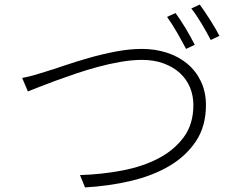

<svg xmlns="http://www.w3.org/2000/svg" viewBox="-20 -830 1040 840"><path d="M748 -773Q758 -759 769.5 -742Q781 -725 792 -706.5Q803 -688 813.5 -669Q824 -650 832 -634L794 -616Q786 -631 776 -649.5Q766 -668 755 -687Q744 -706 732.5 -724Q721 -742 711 -756ZM854 -810Q864 -796 876 -778.5Q888 -761 900 -742Q912 -723 922.5 -705Q933 -687 940 -673L902 -655Q885 -688 862 -726.5Q839 -765 817 -793ZM77 -489Q104 -494 126.5 -500.5Q149 -507 178 -516Q211 -526 261 -543Q311 -560 368.5 -576.5Q426 -593 486.5 -604.5Q547 -616 601 -616Q659 -616 710 -599.5Q761 -583 799 -551.5Q837 -520 859 -474Q881 -428 881 -370Q881 -278 837.5 -212.5Q794 -147 721 -104Q648 -61 552.5 -38.5Q457 -16 352 -10L330 -64Q425 -67 514.5 -84Q604 -101 673 -137Q742 -173 784 -230Q826 -287 826 -370Q826 -412 811 -448Q796 -484 767 -510.5Q738 -537 696 -552.5Q654 -568 601 -568Q558 -568 508.5 -559.5Q459 -551 409 -537.5Q359 -524 310.5 -507.5Q262 -491 221 -476Q180 -461 149 -448.5Q118 -436 102 -430Z"/></svg>

Font: SpoqaHanSansJP-Light
Style: Regular
Weight: 300
Designer: [Source Han Sans]
Ryoko NISHIZUKA  (kana & ideographs); Paul D. Hunt (Latin, Greek & Cyrillic); Wenlong ZHANG  (bopomofo
Foundry: Spoqa (http://bi.spoqa.com)
Version: Version 1.002.20150607